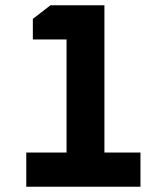

<svg xmlns="http://www.w3.org/2000/svg" viewBox="-20 -710 618 730"><path d="M79.9 0V-130.1H233V-559.9H104.9V-638.3L172 -690H377V-130.1H514.1V0Z"/></svg>

Font: Oxanium ExtraLight
Style: Regular
Weight: 200
Designer: Severin Meyer
Version: Version 2.000